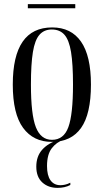

<svg xmlns="http://www.w3.org/2000/svg" viewBox="-20 -678 503 931"><path d="M231 10Q142 10 92 -58Q42 -126 42 -268Q42 -545 233 -545Q325 -545 373 -476Q421 -407 421 -268Q421 -125 373 -57.5Q325 10 231 10ZM232 0Q289 0 311.5 -61.5Q334 -123 334 -268Q334 -367 324.5 -425.5Q315 -484 292.5 -509.5Q270 -535 231 -535Q194 -535 171.5 -509.5Q149 -484 139.5 -425.5Q130 -367 130 -268Q130 -122 154 -61Q178 0 232 0ZM115 -638V-658H345V-638ZM259 233Q214 233 185 206.5Q156 180 156 130Q156 80 184.5 48Q213 16 264 0H288Q254 11 231 41Q208 71 208 127Q208 173 225 196.5Q242 220 273 220Q283 220 295 217.5Q307 215 321 208V219Q295 233 259 233Z"/></svg>

Font: Noto Serif Display ExtraCondensed
Style: Regular
Weight: 400
Width: 2
Designer: Monotype Design Team
Foundry: Monotype Imaging Inc.
Version: Version 2.009